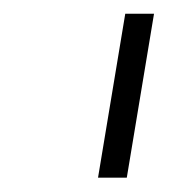

<svg xmlns="http://www.w3.org/2000/svg" viewBox="-20 -747 250 275"><path d="M200.6 -727.3 161.6 -492.5H120.4L159.4 -727.3Z"/></svg>

Font: Inter P Extra Light
Style: Italic
Weight: 200
Italic angle: 9.39999°
Designer: Rasmus Andersson
Foundry: rsms
Version: Version 3.018;git-588b23468